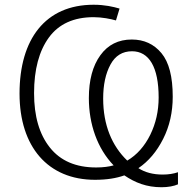

<svg xmlns="http://www.w3.org/2000/svg" viewBox="-20 -745 807 806"><path d="M705.1 -338.9C705.1 -422.9 689.5 -483.9 657.7 -522C626 -560.1 584.5 -579.1 533.2 -579.1C477.1 -579.1 433.1 -557.1 401.4 -513.2C369.1 -468.8 353 -408.7 353 -333C353 -223.6 388.7 -121.6 457 -50.8C438 -45.4 413.1 -42 383.8 -42C298.3 -42 233.9 -69.8 189.5 -125.5C145 -181.2 123 -257.3 123 -354C123 -453.1 144 -531.2 185.5 -587.9C227.1 -644.5 289.6 -672.9 373 -672.9C408.7 -672.9 444.8 -665.5 466.8 -659.2L481.9 -709C455.1 -716.8 419.9 -725.1 373 -725.1C170.4 -725.1 62 -580.6 62 -352.1C62 -128.9 181.2 9.8 378.9 9.8C427.2 9.8 468.3 3.4 502 -8.8C547.4 22 595.2 41 658.2 41C686 41 710.9 36.1 727.1 28.8V-22C708.5 -15.6 687 -12.2 663.1 -12.2C623 -12.2 588.9 -21 561 -39.1C603.5 -67.9 638.2 -108.9 665 -162.1C691.9 -215.3 705.1 -274.4 705.1 -338.9ZM646 -335.9C646 -279.3 634.3 -227.1 610.8 -179.2C586.9 -130.9 554.7 -94.7 514.2 -70.8C449.7 -132.8 413.1 -220.2 413.1 -331.1C413.1 -389.2 423.3 -436.5 443.8 -474.1C463.9 -511.2 494.1 -529.8 534.2 -529.8C606 -529.8 646 -462.9 646 -335.9Z"/></svg>

Font: Noto Reveo Sans
Style: Regular
Weight: 300
Designer: Monotype Design Team
Foundry: Monotype Imaging Inc.
Version: Version 2.007